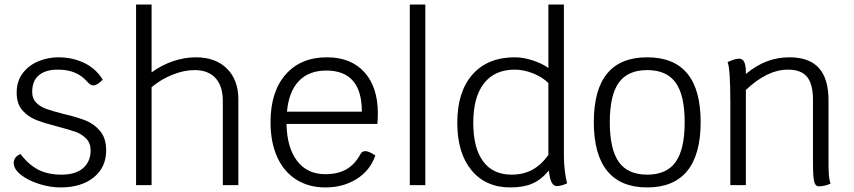

<svg xmlns="http://www.w3.org/2000/svg" viewBox="-20 -811 3739 841"><path d="M40 -98Q40 -111 48.5 -121.5Q57 -132 70 -136Q106 -89 148 -67.5Q190 -46 249 -46Q312 -46 344.5 -75Q377 -104 377 -152Q377 -184 357.5 -204Q338 -224 309.5 -234Q281 -244 231 -257Q173 -272 137.5 -286Q102 -300 77.5 -328.5Q53 -357 53 -405Q53 -456 80 -491Q107 -526 149 -543Q191 -560 235 -560Q298 -560 349.5 -535Q401 -510 430 -462Q406 -437 389 -437Q376 -437 364 -451Q340 -479 308.5 -492.5Q277 -506 232 -506Q181 -506 151 -482Q121 -458 121 -408Q121 -379 139 -361Q157 -343 184 -333.5Q211 -324 258 -312Q318 -298 355.5 -283Q393 -268 419 -236.5Q445 -205 445 -152Q445 -78 390.5 -34Q336 10 245 10Q200 10 152 -5Q104 -20 72 -45Q40 -70 40 -98Z M1024 -376V0H956V-369Q956 -434 924 -469Q892 -504 832 -504Q786 -504 735 -483.5Q684 -463 644 -429V0H576V-791H644V-494Q688 -526 738 -543Q788 -560 838 -560Q924 -560 974 -510.5Q1024 -461 1024 -376Z M1633 -268H1235Q1237 -164 1281.5 -106Q1326 -48 1405 -48Q1459 -48 1496.5 -69Q1534 -90 1559 -136Q1566 -149 1580 -149Q1596 -149 1624 -130Q1602 -65 1543 -27.5Q1484 10 1405 10Q1332 10 1277.5 -24.5Q1223 -59 1194 -123.5Q1165 -188 1165 -276Q1165 -409 1231 -484.5Q1297 -560 1412 -560Q1517 -560 1576 -495Q1635 -430 1635 -314Q1635 -291 1633 -268ZM1565 -322Q1565 -502 1409 -502Q1333 -502 1289 -456Q1245 -410 1237 -322Z M1775 -791H1843V0H1775Z M2464 -8Q2439 4 2418 4Q2391 4 2384 -64Q2351 -24 2312 -7Q2273 10 2216 10Q2107 10 2045 -65.5Q1983 -141 1983 -273Q1983 -409 2049.5 -484.5Q2116 -560 2235 -560Q2272 -560 2313.5 -546.5Q2355 -533 2382 -513V-791H2450V-128Q2450 -96 2454 -63Q2458 -30 2464 -8ZM2382 -132V-447Q2358 -472 2316.5 -489Q2275 -506 2235 -506Q2147 -506 2100 -446Q2053 -386 2053 -273Q2053 -163 2096 -104.5Q2139 -46 2221 -46Q2272 -46 2311 -67Q2350 -88 2382 -132Z M2581 -276Q2581 -560 2815 -560Q3049 -560 3049 -276Q3049 -134 2990 -62Q2931 10 2815 10Q2699 10 2640 -62Q2581 -134 2581 -276ZM2979 -276Q2979 -394 2939.5 -449Q2900 -504 2815 -504Q2730 -504 2690.5 -449Q2651 -394 2651 -276Q2651 -157 2690.5 -101.5Q2730 -46 2815 -46Q2900 -46 2939.5 -101.5Q2979 -157 2979 -276Z M3618 -7Q3594 5 3566 5Q3551 5 3546 -16.5Q3541 -38 3541 -102V-373Q3541 -443 3515 -474.5Q3489 -506 3431 -506Q3341 -506 3247 -417V0H3179V-363Q3179 -511 3167 -539Q3199 -554 3218 -554Q3247 -554 3247 -496V-487Q3293 -525 3339.5 -542.5Q3386 -560 3438 -560Q3524 -560 3566.5 -513.5Q3609 -467 3609 -372V-128Q3609 -67 3610.5 -45.5Q3612 -24 3618 -7Z"/></svg>

Font: Krub
Style: Regular
Weight: 400
Designer: Ekaluck Peanpanawate
Foundry: Cadson Demak Co.,Ltd.
Version: Version 1.000; ttfautohint (v1.6)